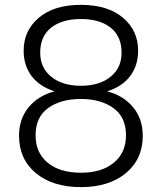

<svg xmlns="http://www.w3.org/2000/svg" viewBox="-20 -747 664 788"><path d="M204.1 -372.1Q141.6 -392.1 109.4 -435.3Q77.1 -478.5 77.1 -539.1Q77.1 -621.6 139.4 -674.3Q201.7 -727.1 312 -727.1Q422.4 -727.1 484.6 -674.3Q546.9 -621.6 546.9 -539.1Q546.9 -478.5 514.6 -435.3Q482.4 -392.1 419.9 -372.1Q487.3 -354.5 526.6 -306.6Q565.9 -258.8 565.9 -189.9Q565.9 -93.8 496.6 -36.4Q427.2 21 312 21Q196.8 21 127.4 -36.4Q58.1 -93.8 58.1 -189.9Q58.1 -258.8 97.4 -306.6Q136.7 -354.5 204.1 -372.1ZM126 -191.9Q126 -120.1 175.8 -79.1Q225.6 -38.1 312 -38.1Q397 -38.1 447 -79.1Q497.1 -120.1 497.1 -191.9Q497.1 -266.1 445.3 -303.5Q393.6 -340.8 312 -340.8Q229 -340.8 177.5 -303.5Q126 -266.1 126 -191.9ZM145 -530.8Q145 -468.3 190.7 -431.6Q236.3 -395 312 -395Q387.7 -395 433.3 -431.6Q479 -468.3 479 -530.8Q479 -597.7 434.3 -633.3Q389.6 -668.9 312 -668.9Q234.9 -668.9 189.9 -633.5Q145 -598.1 145 -530.8Z"/></svg>

Font: PoppinsZ Light
Style: Regular
Weight: 300
Designer: Ninad Kale (Devanagari), Jonny Pinhorn (Latin)
Foundry: Indian Type Foundry
Version: Version 3.002;FEAKit 1.0